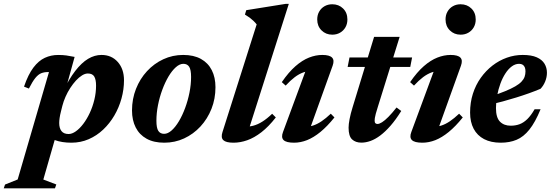

<svg xmlns="http://www.w3.org/2000/svg" viewBox="-108 -733 2885 1004"><path d="M211.2 -152.1Q205.8 -131.2 203.7 -116Q201.6 -100.8 201.6 -89.9Q201.6 -62.6 213.6 -47.4Q225.7 -32.2 250.8 -32.2Q268.7 -32.2 288.6 -46.3Q308.5 -60.3 327.3 -85.1Q346.2 -109.9 361.3 -142.2Q376.4 -174.4 385.3 -211.1Q394.3 -247.8 394.3 -285.4Q394.3 -316.7 384.9 -332.7Q375.4 -348.7 351.4 -348.7Q337 -348.7 321 -338.8Q305.1 -328.9 289.3 -311.9Q273.6 -294.8 259.4 -272.9Q245.2 -251 234.6 -226.9Q224 -202.8 218 -179.3ZM126.1 -41.7H189.7L118.6 205.8L186.4 231.6L179.4 251.8H-88.4L-81.7 232L-15.6 205.5L148.1 -356.2Q146.6 -356.2 145.2 -356.2Q143.8 -356.2 142.2 -356.2Q122.9 -356.2 107.4 -350Q92 -343.8 76.9 -325.4Q61.9 -307 43.1 -269.9L17.6 -280Q39.4 -343.7 66.7 -379.7Q94 -415.7 126.4 -430.6Q158.8 -445.6 195.8 -445.6Q220.3 -445.6 239.1 -443Q257.9 -440.4 282.2 -435.4L230.4 -248.1L219.1 -250.4Q252.2 -319 285.4 -362Q318.6 -405 352.7 -425.4Q386.8 -445.7 422.7 -445.7Q475.3 -445.7 507.8 -409Q540.4 -372.3 540.4 -313.4Q540.4 -265.2 527.3 -218Q514.3 -170.8 490 -129.2Q465.7 -87.6 431.8 -55.5Q398 -23.4 355.8 -5.1Q313.7 13.2 265.2 13.2Q215.9 13.2 178.8 -0.4Q141.8 -13.9 126.1 -41.7Z M850.2 -445.7Q905.1 -445.7 942.6 -424.9Q980.1 -404.1 999.4 -366.2Q1018.7 -328.4 1018.7 -277Q1018.7 -216.6 997.9 -164Q977 -111.4 940.2 -71.5Q903.3 -31.7 854.9 -9.2Q806.5 13.2 750.9 13.2Q696.1 13.2 658.6 -7.6Q621 -28.4 601.7 -66.3Q582.3 -104.3 582.3 -155.4Q582.3 -215.9 603.2 -268.5Q624 -321.1 660.8 -360.9Q697.7 -400.8 746.1 -423.2Q794.5 -445.7 850.2 -445.7ZM750.3 -33.2Q769.6 -33.2 789.6 -51Q809.6 -68.8 827.8 -99.4Q845.9 -129.9 860.2 -168.6Q874.5 -207.2 882.8 -249Q891.2 -290.8 891.2 -330.7Q891.2 -368.8 881.1 -384.1Q871.1 -399.3 850.8 -399.3Q831.4 -399.3 811.4 -381.4Q791.4 -363.6 773.2 -333.1Q755.1 -302.5 740.8 -263.9Q726.5 -225.3 718.2 -183.5Q709.9 -141.7 709.9 -101.7Q709.9 -63.8 719.9 -48.5Q729.9 -33.2 750.3 -33.2Z M1234.2 -605.5Q1225.8 -615.9 1216.8 -624.5Q1207.8 -633 1197.3 -640.9Q1186.7 -648.7 1172.8 -656.9L1179.8 -679.8L1385.5 -712.7H1402.2L1187.1 -37.9L1166.5 -71.3Q1192.1 -69.3 1215.9 -75.5Q1239.8 -81.7 1264.2 -97.2Q1288.6 -112.6 1315.1 -138.1L1334.3 -118.9Q1296.4 -70.4 1258.8 -41.4Q1221.2 -12.4 1184.7 0.4Q1148.3 13.2 1113.2 13.2Q1073.8 13.2 1059.8 -0.1Q1045.8 -13.4 1055.5 -42.8Z M1371.9 -42.8 1498.9 -386.3 1525.7 -361.7Q1501.3 -362.5 1478.6 -354.5Q1455.9 -346.5 1433.3 -329.5Q1410.6 -312.4 1385.8 -285.4L1365.6 -303.5Q1401.4 -355.7 1437.1 -386.9Q1472.8 -418.1 1508 -431.9Q1543.2 -445.7 1577.1 -445.7Q1614.9 -445.7 1628.3 -432Q1641.8 -418.3 1631.5 -389.7L1504.4 -36.1L1480.3 -70.1Q1504.9 -69 1527.5 -76Q1550 -83 1573.1 -98.6Q1596.2 -114.2 1621.8 -138.4L1640.9 -118.9Q1603.3 -72.1 1567.5 -42.9Q1531.7 -13.7 1497.6 -0.2Q1463.4 13.2 1429.6 13.2Q1388.8 13.2 1374.9 -0.6Q1361 -14.4 1371.9 -42.8ZM1550.8 -631.2Q1550.8 -654.7 1561.2 -672.6Q1571.5 -690.5 1589.3 -700.6Q1607 -710.7 1629.5 -710.7Q1663.5 -710.7 1686 -688.6Q1708.6 -666.5 1708.6 -631.2Q1708.6 -608.1 1698.3 -590.1Q1687.9 -572.2 1670.2 -562Q1652.4 -551.7 1629.5 -551.7Q1595.9 -551.7 1573.4 -574.1Q1550.8 -596.5 1550.8 -631.2Z M1709.9 -383.1 1719.6 -432.5H2046.9L2037.3 -383.1ZM1868.2 -175.5Q1860.7 -151.8 1856.9 -137.8Q1853.1 -123.7 1852.1 -115.8Q1851 -107.9 1851 -102.3Q1851 -92.7 1855 -88.7Q1858.9 -84.7 1865.9 -84.7Q1875.4 -84.7 1889.9 -93.8Q1904.3 -102.9 1923.2 -122Q1942.2 -141.2 1965.6 -170.9L1990.2 -152.7Q1961.9 -107.2 1934.3 -75.7Q1906.7 -44.1 1880.5 -24.5Q1854.3 -4.9 1829.6 4Q1804.8 12.9 1781.8 12.9Q1751.5 12.9 1733.2 -4Q1714.8 -20.9 1714.8 -65.3Q1714.8 -83 1720 -110.5Q1725.2 -137.9 1735.9 -172.4L1848.2 -540.2H1981.8Z M2042.9 -42.8 2169.9 -386.3 2196.7 -361.7Q2172.3 -362.5 2149.6 -354.5Q2126.9 -346.5 2104.3 -329.5Q2081.6 -312.4 2056.8 -285.4L2036.6 -303.5Q2072.4 -355.7 2108.1 -386.9Q2143.8 -418.1 2179 -431.9Q2214.2 -445.7 2248.1 -445.7Q2285.9 -445.7 2299.3 -432Q2312.8 -418.3 2302.5 -389.7L2175.4 -36.1L2151.3 -70.1Q2175.9 -69 2198.5 -76Q2221 -83 2244.1 -98.6Q2267.2 -114.2 2292.8 -138.4L2311.9 -118.9Q2274.3 -72.1 2238.5 -42.9Q2202.7 -13.7 2168.6 -0.2Q2134.4 13.2 2100.6 13.2Q2059.8 13.2 2045.9 -0.6Q2032 -14.4 2042.9 -42.8ZM2221.8 -631.2Q2221.8 -654.7 2232.2 -672.6Q2242.5 -690.5 2260.3 -700.6Q2278 -710.7 2300.5 -710.7Q2334.5 -710.7 2357 -688.6Q2379.6 -666.5 2379.6 -631.2Q2379.6 -608.1 2369.3 -590.1Q2358.9 -572.2 2341.2 -562Q2323.4 -551.7 2300.5 -551.7Q2266.9 -551.7 2244.4 -574.1Q2221.8 -596.5 2221.8 -631.2Z M2606.5 -399.3Q2586.4 -399.3 2568.2 -385.8Q2550 -372.4 2534.9 -349Q2519.7 -325.7 2508.8 -296Q2497.8 -266.2 2491.7 -233.4Q2485.5 -200.5 2485.5 -167.9Q2485.5 -118 2506.5 -96.8Q2527.5 -75.7 2562.4 -75.7Q2587.9 -75.7 2608.9 -83.5Q2629.9 -91.3 2649.2 -110Q2668.4 -128.6 2687.5 -161.7H2718.8Q2690.7 -93.3 2660.1 -55.2Q2629.6 -17.1 2593.2 -2Q2556.9 13.2 2510.3 13.2Q2459.2 13.2 2423.3 -5.6Q2387.5 -24.4 2368.8 -59.7Q2350.2 -95 2350.2 -144.3Q2350.2 -196.8 2364.8 -242.8Q2379.5 -288.9 2406 -326Q2432.5 -363.2 2467.2 -390.1Q2502 -417 2542.3 -431.3Q2582.6 -445.7 2625.3 -445.7Q2671 -445.7 2698.8 -433.3Q2726.6 -420.9 2739.3 -399.9Q2752 -378.8 2752 -352.7Q2752 -329.3 2742.8 -306.8Q2733.5 -284.2 2718.4 -268.6Q2689.7 -256.6 2657.6 -245.1Q2625.5 -233.6 2591.4 -223.1Q2557.3 -212.5 2522.4 -203Q2487.5 -193.6 2453.1 -185.4L2454.6 -227.5Q2500.7 -242.7 2533.1 -256Q2565.4 -269.3 2586.4 -281.5Q2607.4 -293.7 2618.9 -306Q2630.5 -318.3 2635.2 -331.5Q2639.8 -344.8 2639.8 -359.9Q2639.8 -372.6 2636.1 -381.2Q2632.4 -389.9 2625.1 -394.6Q2617.7 -399.3 2606.5 -399.3Z"/></svg>

Font: Newsreader Text
Style: Italic
Weight: 400
Italic angle: -17°
Designer: Hugues Gentile
Foundry: Production Type
Version: Version 1.001